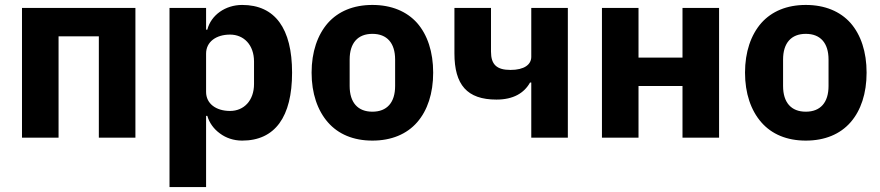

<svg xmlns="http://www.w3.org/2000/svg" viewBox="-20 -557 3563 777"><path d="M69 -525H528V0H380V-410H217V0H69Z M666 -525H814V-437H819C834 -496 892 -537 960 -537C1093 -537 1162 -442 1162 -263C1162 -84 1093 12 960 12C925 12 894 1 870 -17C845 -35 827 -60 819 -88H814V200H666ZM911 -108C967 -108 1008 -150 1008 -217V-308C1008 -375 967 -417 911 -417C855 -417 814 -388 814 -340V-185C814 -137 855 -108 911 -108Z M1487 12C1410 12 1349 -14 1307 -62C1265 -110 1241 -179 1241 -263C1241 -347 1265 -416 1307 -464C1349 -511 1410 -537 1487 -537C1564 -537 1626 -511 1668 -464C1710 -416 1733 -347 1733 -263C1733 -179 1710 -110 1668 -62C1626 -14 1564 12 1487 12ZM1487 -105C1546 -105 1579 -142 1579 -209V-316C1579 -383 1546 -420 1487 -420C1428 -420 1395 -383 1395 -316V-209C1395 -142 1428 -105 1487 -105Z M2130 -223H2125C2101 -180 2057 -154 1989 -154C1870 -154 1819 -214 1819 -341V-525H1967V-348C1967 -296 1990 -274 2046 -274C2102 -274 2130 -296 2130 -327V-525H2278V0H2130Z M2416 -525H2564V-324H2742V-525H2890V0H2742V-209H2564V0H2416Z M3241 12C3164 12 3103 -14 3061 -62C3019 -110 2995 -179 2995 -263C2995 -347 3019 -416 3061 -464C3103 -511 3164 -537 3241 -537C3318 -537 3380 -511 3422 -464C3464 -416 3487 -347 3487 -263C3487 -179 3464 -110 3422 -62C3380 -14 3318 12 3241 12ZM3241 -105C3300 -105 3333 -142 3333 -209V-316C3333 -383 3300 -420 3241 -420C3182 -420 3149 -383 3149 -316V-209C3149 -142 3182 -105 3241 -105Z"/></svg>

Font: Plexus Sans Bold
Style: Regular
Weight: 700
Version: Version 2.001;PS 002.001;hotconv 1.0.70;makeotf.lib2.5.58329